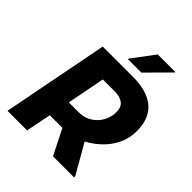

<svg xmlns="http://www.w3.org/2000/svg" viewBox="-253 -1080 1226 1226"><g transform="rotate(45 360.5 -466.5)"><path d="M27 0 167 -720H441Q569 -720 636 -663Q703 -606 703 -493Q703 -427 676.5 -372.5Q650 -318 607 -277Q564 -236 514 -210L628 -11V0H438L352 -171H238L204 0ZM424 -572H316L266 -315H353Q408 -315 446.5 -340.5Q485 -366 505 -405Q525 -444 525 -485Q525 -532 497.5 -552Q470 -572 424 -572ZM337 -777V-781L451 -933H610V-929L459 -777Z"/></g></svg>

Font: Kufam
Style: Bold Italic
Weight: 700
Italic angle: -11°
Designer: Artur Schmal
Foundry: Original Type
Version: Version 1.301; ttfautohint (v1.8.3)